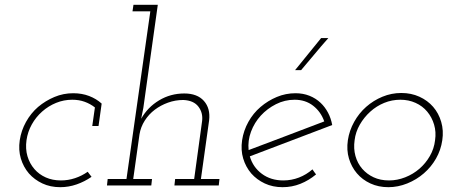

<svg xmlns="http://www.w3.org/2000/svg" viewBox="-20 -770 1864 797"><path d="M360 -36Q331 -16 298 -4.5Q265 7 230 7Q189 7 156 -8.5Q123 -24 100 -50Q77 -77 66.5 -112Q56 -147 62 -188Q68 -228 88 -264Q108 -300 138 -326Q169 -352 206 -367.5Q243 -383 284 -383Q320 -383 350 -371.5Q380 -360 402 -340L389 -247H363L374 -324Q355 -339 331.5 -347.5Q308 -356 280 -356Q245 -356 213 -343Q181 -330 155 -307Q129 -284 112 -253.5Q95 -223 90 -188Q85 -152 94 -121.5Q103 -91 123 -68Q142 -46 170 -33.5Q198 -21 233 -21Q263 -21 291.5 -30.5Q320 -40 344 -57Z M707 -27H786L819 -268Q823 -302 803.5 -327.5Q784 -353 741 -355Q708 -355 677.5 -344Q647 -333 622.5 -314.5Q598 -296 581 -269.5Q564 -243 559 -212L533 -27H611L608 0H424L427 -27H505L604 -723H530L534 -750H635L575 -322L566 -277Q593 -325 640.5 -353.5Q688 -382 745 -382Q799 -382 826.5 -351Q854 -320 848 -270L814 -27H891L888 0H704Z M1359 -251Q1273 -218 1188 -186Q1103 -154 1017 -121Q1030 -76 1067 -48.5Q1104 -21 1156 -21Q1190 -21 1221 -33Q1252 -45 1277 -67Q1281 -61 1284.5 -56Q1288 -51 1292 -46Q1262 -21 1227 -7Q1192 7 1153 7Q1112 7 1079 -8.5Q1046 -24 1023 -50Q1000 -77 989.5 -112Q979 -147 985 -188Q991 -228 1011 -264Q1031 -300 1061.5 -326Q1092 -352 1129 -367.5Q1166 -383 1207 -383Q1238 -383 1264.5 -372.5Q1291 -362 1311 -343Q1329 -326 1341.5 -302.5Q1354 -279 1359 -251ZM1203 -356Q1162 -356 1125.5 -337.5Q1089 -319 1062.5 -290Q1036 -261 1022 -223.5Q1008 -186 1012 -147Q1092 -177 1169.5 -206.5Q1247 -236 1326 -266Q1312 -306 1280 -331Q1248 -356 1203 -356ZM1205 -479Q1232 -512 1259 -545.5Q1286 -579 1313 -612H1343Q1312 -577 1286 -545.5Q1260 -514 1230 -479Z M1424 -188Q1430 -228 1450 -264Q1470 -300 1500 -326.5Q1530 -353 1567.5 -368.5Q1605 -384 1646 -384Q1687 -384 1721 -368.5Q1755 -353 1778 -326.5Q1801 -300 1811.5 -264Q1822 -228 1816 -188Q1810 -147 1790 -112Q1770 -77 1739.5 -50.5Q1709 -24 1670.5 -8.5Q1632 7 1592 7Q1551 7 1517.5 -8.5Q1484 -24 1461.5 -50.5Q1439 -77 1428.5 -112Q1418 -147 1424 -188ZM1452 -188Q1447 -153 1455.5 -122.5Q1464 -92 1483.5 -69.5Q1503 -47 1531 -34Q1559 -21 1595 -21Q1629 -21 1662 -34Q1695 -47 1721 -69.5Q1747 -92 1764.5 -122.5Q1782 -153 1786 -188Q1791 -222 1782 -252.5Q1773 -283 1753.5 -306.5Q1734 -330 1705 -343Q1676 -356 1642 -356Q1607 -356 1575 -343Q1543 -330 1517 -306.5Q1491 -283 1473.5 -252.5Q1456 -222 1452 -188Z"/></svg>

Font: Josefin Slab Light
Style: Italic
Weight: 300
Italic angle: -12°
Designer: Santiago Orozco
Foundry: Typemade
Version: Version 2.000